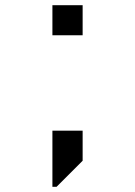

<svg xmlns="http://www.w3.org/2000/svg" viewBox="-20 -648 520 740"><path d="M182 -628V-512H298.5V-628ZM182 72H198L298.5 -28.5V-144.5H182Z"/></svg>

Font: Melete
Style: Regular
Weight: 400
Width: 6
Designer: Sora Sagano
Foundry: DOT COLON
Version: Version 0.200;FEAKit 1.0